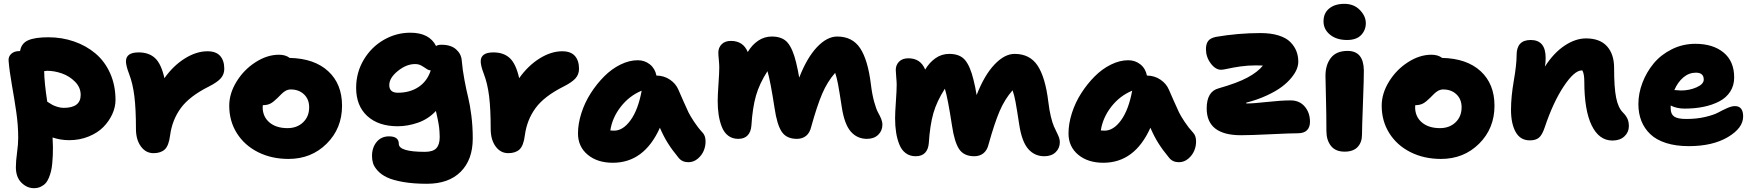

<svg xmlns="http://www.w3.org/2000/svg" viewBox="-20 -774 9164 1004"><path d="M157.2 210Q121.1 210 92 181.2Q63 152.3 63 100.1Q63 68.8 69.1 24.4Q75.2 -20 75.2 -53.2Q75.2 -118.7 65.2 -187.7Q55.2 -256.8 42.2 -329.6Q29.3 -402.3 24.9 -457Q23.4 -478.5 39.1 -492.7Q54.7 -506.8 80.1 -506.8H85Q91.3 -547.4 127 -563.2Q162.6 -579.1 232.9 -579.1Q304.2 -579.1 367.4 -557.1Q430.7 -535.2 479.2 -494.4Q527.8 -453.6 555.9 -390.9Q584 -328.1 584 -251Q584 -213.9 567.1 -177Q550.3 -140.1 520.3 -109.6Q490.2 -79.1 443.4 -60.1Q396.5 -41 341.8 -41Q296.4 -41 254.9 -55.2Q256.8 -22.9 256.8 -4.9Q256.8 19.5 256.1 38.1Q255.4 56.6 253.2 80.3Q251 104 246.8 121.1Q242.7 138.2 235.4 156Q228 173.8 217.8 184.8Q207.5 195.8 192.1 202.9Q176.8 210 157.2 210ZM226.1 -403.8Q220.7 -403.8 210.9 -401.9Q211.9 -340.3 227.1 -242.2Q244.1 -231.4 252.9 -226.3Q261.7 -221.2 279.1 -215.6Q296.4 -210 313 -210Q401.9 -210 401.9 -277.8Q401.9 -316.9 372.3 -346.7Q342.8 -376.5 303.5 -390.1Q264.2 -403.8 226.1 -403.8Z M782.7 26.9Q742.2 26.9 716.6 -8.5Q690.9 -43.9 690.9 -100.1Q690.9 -204.6 682.6 -271.2Q674.3 -337.9 654.8 -388.2Q638.7 -430.2 638.7 -453.1Q638.7 -500 705.1 -500Q758.8 -500 791 -470Q823.2 -439.9 839.8 -365.2Q886.2 -430.7 946.5 -468.3Q1006.8 -505.9 1064.9 -505.9Q1109.4 -505.9 1131.1 -481.7Q1152.8 -457.5 1152.8 -414.1Q1152.8 -385.3 1134.5 -364.5Q1116.2 -343.8 1072.8 -321.8Q971.2 -271 925.8 -209.2Q880.4 -147.5 869.6 -66.9Q862.8 -12.2 841.8 7.3Q820.8 26.9 782.7 26.9Z M1488.8 57.1Q1399.9 57.1 1329.1 21.5Q1258.3 -14.2 1218.5 -77.6Q1178.7 -141.1 1178.7 -221.2Q1178.7 -285.2 1217 -347.4Q1255.4 -409.7 1316.2 -448.7Q1377 -487.8 1438.5 -487.8Q1473.6 -487.8 1494.6 -471.2Q1624 -468.3 1696.3 -401.6Q1768.6 -335 1768.6 -221.2Q1768.6 -102.5 1688.2 -22.7Q1607.9 57.1 1488.8 57.1ZM1353.5 -213.9Q1353.5 -164.1 1388.7 -134Q1423.8 -104 1483.4 -104Q1533.2 -104 1564.9 -134.3Q1596.7 -164.6 1596.7 -212.9Q1596.7 -254.9 1569.8 -280.5Q1543 -306.2 1500.5 -306.2Q1496.1 -306.2 1491.9 -305.7Q1487.8 -305.2 1483.6 -303.5Q1479.5 -301.8 1476.6 -300.8Q1473.6 -299.8 1469 -296.4Q1464.4 -293 1462.4 -291.7Q1460.4 -290.5 1455.1 -285.4Q1449.7 -280.3 1448 -278.6Q1446.3 -276.9 1439.9 -270.5Q1433.6 -264.2 1431.6 -262.2Q1410.2 -240.7 1394 -232.4Q1377.9 -224.1 1354.5 -224.1Q1353.5 -220.2 1353.5 -213.9Z M2212.4 187Q2141.1 187 2087.6 177.5Q2034.2 168 2003.9 153.6Q1973.6 139.2 1955.1 118.7Q1936.5 98.1 1930.9 80.3Q1925.3 62.5 1925.3 42Q1925.3 -2.4 1949.5 -31.7Q1973.6 -61 2014.2 -61Q2065.4 -61 2065.4 -22Q2065.4 20 2202.1 20Q2244.1 20 2261.7 1Q2279.3 -18.1 2279.3 -57.1Q2279.3 -70.3 2278.3 -83.7Q2277.3 -97.2 2276.4 -106.7Q2275.4 -116.2 2272.9 -129.9Q2270.5 -143.6 2269 -150.1Q2267.6 -156.7 2264.2 -172.4Q2260.7 -188 2259.3 -193.8Q2220.7 -151.9 2166.5 -132.8Q2112.3 -113.8 2059.6 -113.8Q1959 -113.8 1900.6 -167.2Q1842.3 -220.7 1842.3 -314.9Q1842.3 -394.5 1881.8 -461.2Q1921.4 -527.8 1986.6 -565.4Q2051.8 -603 2125.5 -603Q2225.6 -603 2260.3 -533.2Q2268.6 -540 2288.6 -540Q2337.9 -540 2365 -515.9Q2392.1 -491.7 2394.5 -458Q2398.9 -407.7 2408.9 -354.7Q2418.9 -301.8 2428.2 -264.4Q2437.5 -227.1 2444.8 -169.9Q2452.1 -112.8 2452.1 -49.8Q2452.1 61 2389.2 124Q2326.2 187 2212.4 187ZM2015.6 -329.1Q2015.6 -289.1 2060.5 -289.1Q2123.5 -289.1 2168.7 -319.1Q2213.9 -349.1 2232.4 -405.8Q2220.2 -406.7 2208.3 -415.3Q2196.3 -423.8 2182.6 -431.4Q2168.9 -439 2150.4 -439Q2105 -439 2060.3 -402.8Q2015.6 -366.7 2015.6 -329.1Z M2637.7 26.9Q2597.2 26.9 2571.5 -8.5Q2545.9 -43.9 2545.9 -100.1Q2545.9 -204.6 2537.6 -271.2Q2529.3 -337.9 2509.8 -388.2Q2493.7 -430.2 2493.7 -453.1Q2493.7 -500 2560.1 -500Q2613.8 -500 2646 -470Q2678.2 -439.9 2694.8 -365.2Q2741.2 -430.7 2801.5 -468.3Q2861.8 -505.9 2919.9 -505.9Q2964.4 -505.9 2986.1 -481.7Q3007.8 -457.5 3007.8 -414.1Q3007.8 -385.3 2989.5 -364.5Q2971.2 -343.8 2927.7 -321.8Q2826.2 -271 2780.8 -209.2Q2735.4 -147.5 2724.6 -66.9Q2717.8 -12.2 2696.8 7.3Q2675.8 26.9 2637.7 26.9Z M3184.6 77.1Q3103.5 77.1 3053 34.9Q3002.4 -7.3 3002.4 -76.2Q3002.4 -127.4 3020.3 -182.9Q3038.1 -238.3 3069.1 -286.6Q3100.1 -335 3139.2 -374.3Q3178.2 -413.6 3224.4 -436.3Q3270.5 -459 3314.5 -459Q3351.1 -459 3378.2 -437.5Q3405.3 -416 3412.6 -378.9Q3452.6 -378.4 3483.4 -357.4Q3514.2 -336.4 3527.3 -305.2Q3535.2 -287.6 3553.2 -246.1Q3571.3 -204.6 3580.3 -186.3Q3589.4 -168 3609.4 -137.5Q3629.4 -106.9 3654.3 -80.1Q3668.5 -64.9 3669.4 -38.3Q3670.4 -11.7 3660.4 12.9Q3650.4 37.6 3628.7 55.9Q3606.9 74.2 3579.6 74.2Q3546.9 74.2 3528.3 50.8Q3495.1 10.7 3472.7 -24.9Q3450.2 -60.5 3430.7 -106Q3348.6 77.1 3184.6 77.1ZM3191.4 -90.8Q3237.8 -90.8 3277.3 -145.3Q3316.9 -199.7 3335.4 -299.8Q3270.5 -272.9 3226.1 -215.8Q3181.6 -158.7 3171.4 -91.8Q3178.2 -90.8 3191.4 -90.8Z M3840.3 -47.9Q3809.6 -47.9 3787.8 -64.5Q3766.1 -81.1 3754.6 -110.4Q3743.2 -139.6 3738 -173.1Q3732.9 -206.5 3732.9 -247.1Q3732.9 -275.9 3737.1 -335Q3741.2 -394 3741.2 -421.9Q3741.2 -436.5 3738.8 -461.9Q3736.3 -487.3 3736.3 -499Q3736.3 -524.9 3753.7 -542.5Q3771 -560.1 3802.2 -560.1Q3866.2 -560.1 3890.1 -502Q3912.1 -539.1 3944.3 -561Q3976.6 -583 4016.1 -583Q4071.8 -583 4098.9 -550.5Q4126 -518.1 4143.1 -446.8Q4152.8 -406.7 4159.2 -368.2Q4199.7 -472.2 4252.2 -527.6Q4304.7 -583 4357.9 -583Q4437.5 -583 4478 -521.7Q4518.6 -460.4 4534.2 -332Q4540.5 -279.8 4551.3 -241.2Q4562 -202.6 4571.3 -186.3Q4580.6 -169.9 4587.4 -153.6Q4594.2 -137.2 4594.2 -122.1Q4594.2 -90.3 4572.3 -69.1Q4550.3 -47.9 4513.2 -47.9Q4462.4 -47.9 4429.2 -85.7Q4396 -123.5 4382.3 -210.9Q4368.7 -299.8 4362.1 -334.5Q4355.5 -369.1 4347.2 -393.1Q4306.2 -346.7 4279.3 -283.7Q4252.4 -220.7 4222.2 -111.8Q4214.8 -79.6 4195.3 -63.7Q4175.8 -47.9 4147 -47.9Q4092.8 -47.9 4067.9 -85Q4043 -122.1 4030.3 -209Q4008.3 -352.1 3993.2 -401.9Q3951.2 -336.9 3933.1 -273.7Q3915 -210.4 3909.2 -117.2Q3906.7 -84.5 3889.6 -66.2Q3872.6 -47.9 3840.3 -47.9Z M4768.1 43Q4737.3 43 4715.6 26.4Q4693.8 9.8 4682.4 -19.5Q4670.9 -48.8 4665.8 -82Q4660.6 -115.2 4660.6 -155.8Q4660.6 -184.6 4664.8 -243.9Q4668.9 -303.2 4668.9 -331.1Q4668.9 -345.7 4666.5 -371.1Q4664.1 -396.5 4664.1 -408.2Q4664.1 -434.1 4681.4 -451.7Q4698.7 -469.2 4730 -469.2Q4793.9 -469.2 4817.9 -410.2Q4840.3 -447.8 4872.3 -470Q4904.3 -492.2 4943.8 -492.2Q4999.5 -492.2 5026.6 -459.7Q5053.7 -427.2 5070.8 -356Q5080.6 -316.9 5086.9 -276.9Q5127.4 -380.9 5180.2 -436.5Q5232.9 -492.2 5285.6 -492.2Q5365.2 -492.2 5405.8 -430.9Q5446.3 -369.6 5461.9 -241.2Q5466.8 -198.7 5474.9 -165.3Q5482.9 -131.8 5491 -113.5Q5499 -95.2 5506.1 -81.3Q5513.2 -67.4 5517.6 -55.4Q5522 -43.5 5522 -30.8Q5522 1 5500 22Q5478 43 5440.9 43Q5390.1 43 5356.9 5.1Q5323.7 -32.7 5310.1 -120.1Q5296.9 -206.5 5290.3 -241.9Q5283.7 -277.3 5274.9 -301.8Q5233.9 -255.4 5207 -192.4Q5180.2 -129.4 5149.9 -21Q5142.6 11.2 5123 27.1Q5103.5 43 5074.7 43Q5020.5 43 4995.6 5.9Q4970.7 -31.2 4958 -118.2Q4936 -261.7 4920.9 -310.1Q4878.9 -245.1 4860.8 -182.1Q4842.8 -119.1 4836.9 -25.9Q4834.5 6.8 4817.4 24.9Q4800.3 43 4768.1 43Z M5749.5 77.1Q5668.5 77.1 5617.9 34.9Q5567.4 -7.3 5567.4 -76.2Q5567.4 -127.4 5585.2 -182.9Q5603 -238.3 5634 -286.6Q5665 -335 5704.1 -374.3Q5743.2 -413.6 5789.3 -436.3Q5835.4 -459 5879.4 -459Q5916 -459 5943.1 -437.5Q5970.2 -416 5977.5 -378.9Q6017.6 -378.4 6048.3 -357.4Q6079.1 -336.4 6092.3 -305.2Q6100.1 -287.6 6118.2 -246.1Q6136.2 -204.6 6145.3 -186.3Q6154.3 -168 6174.3 -137.5Q6194.3 -106.9 6219.2 -80.1Q6233.4 -64.9 6234.4 -38.3Q6235.4 -11.7 6225.3 12.9Q6215.3 37.6 6193.6 55.9Q6171.9 74.2 6144.5 74.2Q6111.8 74.2 6093.3 50.8Q6060.1 10.7 6037.6 -24.9Q6015.1 -60.5 5995.6 -106Q5913.6 77.1 5749.5 77.1ZM5756.3 -90.8Q5802.7 -90.8 5842.3 -145.3Q5881.8 -199.7 5900.4 -299.8Q5835.4 -272.9 5791 -215.8Q5746.6 -158.7 5736.3 -91.8Q5743.2 -90.8 5756.3 -90.8Z M6469.2 -66.9Q6290 -66.9 6290 -207Q6290 -295.4 6352.1 -312Q6450.2 -339.8 6503.7 -368.7Q6557.1 -397.5 6584 -431.2Q6579.6 -431.2 6567.9 -431.6Q6556.2 -432.1 6547.9 -432.1Q6504.9 -432.1 6466.1 -426.5Q6427.2 -420.9 6401.6 -415Q6376 -409.2 6365.2 -409.2Q6335.9 -409.2 6311 -442.6Q6286.1 -476.1 6286.1 -517.1Q6286.1 -543.9 6297.4 -559.3Q6308.6 -574.7 6337.9 -581.1Q6455.1 -601.1 6571.3 -601.1Q6626 -601.1 6665.8 -588.6Q6705.6 -576.2 6727.3 -554.2Q6749 -532.2 6759 -506.6Q6769 -481 6769 -451.2Q6769 -433.1 6761 -412.6Q6752.9 -392.1 6732.9 -367.4Q6712.9 -342.8 6682.9 -320.1Q6652.8 -297.4 6604.5 -274.9Q6556.2 -252.4 6496.1 -236.8Q6496.1 -232.9 6499 -232.9Q6534.2 -232.9 6606.9 -241Q6679.7 -249 6729 -249Q6775.4 -249 6802.7 -216.8Q6830.1 -184.6 6830.1 -137.2Q6830.1 -108.9 6814.5 -93Q6798.8 -77.1 6766.1 -77.1Q6728 -77.1 6623.3 -72Q6518.6 -66.9 6469.2 -66.9Z M7023.9 -564.9Q6968.8 -564.9 6934.8 -592.8Q6900.9 -620.6 6900.9 -662.1Q6900.9 -705.6 6930.7 -729.7Q6960.4 -753.9 7009.8 -753.9Q7059.6 -753.9 7090.8 -721.9Q7122.1 -689.9 7122.1 -652.8Q7122.1 -616.7 7097.7 -590.8Q7073.2 -564.9 7023.9 -564.9ZM7011.2 19Q6963.4 19 6939.7 -11.2Q6916 -41.5 6916 -88.9Q6916 -178.7 6913.6 -262.5Q6911.1 -346.2 6911.1 -377Q6911.1 -435.1 6939.5 -471.4Q6967.8 -507.8 7026.9 -507.8Q7110.4 -507.8 7111.8 -405.8Q7112.3 -372.1 7107.2 -236.8Q7102.1 -101.6 7102.1 -69.8Q7102.1 -29.8 7079.3 -5.4Q7056.6 19 7011.2 19Z M7515.1 57.1Q7426.3 57.1 7355.5 21.5Q7284.7 -14.2 7244.9 -77.6Q7205.1 -141.1 7205.1 -221.2Q7205.1 -285.2 7243.4 -347.4Q7281.7 -409.7 7342.5 -448.7Q7403.3 -487.8 7464.8 -487.8Q7500 -487.8 7521 -471.2Q7650.4 -468.3 7722.7 -401.6Q7794.9 -335 7794.9 -221.2Q7794.9 -102.5 7714.6 -22.7Q7634.3 57.1 7515.1 57.1ZM7379.9 -213.9Q7379.9 -164.1 7415 -134Q7450.2 -104 7509.8 -104Q7559.6 -104 7591.3 -134.3Q7623 -164.6 7623 -212.9Q7623 -254.9 7596.2 -280.5Q7569.3 -306.2 7526.9 -306.2Q7522.5 -306.2 7518.3 -305.7Q7514.2 -305.2 7510 -303.5Q7505.9 -301.8 7502.9 -300.8Q7500 -299.8 7495.4 -296.4Q7490.7 -293 7488.8 -291.7Q7486.8 -290.5 7481.4 -285.4Q7476.1 -280.3 7474.4 -278.6Q7472.7 -276.9 7466.3 -270.5Q7460 -264.2 7458 -262.2Q7436.5 -240.7 7420.4 -232.4Q7404.3 -224.1 7380.9 -224.1Q7379.9 -220.2 7379.9 -213.9Z M8411.6 -39.1Q8341.8 -39.1 8303.2 -118.2Q8264.6 -197.3 8264.6 -348.1Q8264.6 -387.2 8254.4 -405.8H8251.5Q8212.4 -405.8 8157 -322.5Q8101.6 -239.3 8057.6 -107.9Q8044.4 -68.4 8027.6 -54.2Q8010.7 -40 7979.5 -40Q7930.2 -40 7905.8 -83.5Q7881.3 -127 7881.3 -200.2Q7881.3 -268.1 7896 -352.3Q7910.6 -436.5 7910.6 -485.8Q7910.6 -564.9 7984.4 -564.9Q8062.5 -564.9 8062.5 -471.2Q8062.5 -444.8 8058.6 -425.8Q8105 -498 8161.9 -535.6Q8218.8 -573.2 8273.4 -573.2Q8346.2 -573.2 8383.3 -532Q8420.4 -490.7 8420.4 -418.9Q8420.4 -316.4 8430.9 -263.7Q8441.4 -210.9 8466.3 -186Q8482.4 -169.9 8490 -153.6Q8497.6 -137.2 8497.6 -113.8Q8497.6 -83 8474.4 -61Q8451.2 -39.1 8411.6 -39.1Z M8811 -9.8Q8743.7 -9.8 8692.4 -26.1Q8641.1 -42.5 8609.9 -72.3Q8578.6 -102.1 8563 -141.6Q8547.4 -181.2 8547.4 -230Q8547.4 -285.6 8568.6 -341.3Q8589.8 -397 8627.4 -442.4Q8665 -487.8 8722.2 -516.4Q8779.3 -544.9 8845.2 -544.9Q8937.5 -544.9 8992.9 -499.3Q9048.3 -453.6 9048.3 -369.1Q9048.3 -327.1 9027.8 -295.2Q9007.3 -263.2 8970.9 -244.1Q8934.6 -225.1 8888.9 -215.6Q8843.3 -206.1 8789.1 -206.1Q8747.6 -206.1 8716.3 -222.2V-207Q8716.3 -177.2 8734.4 -164.6Q8752.4 -151.9 8798.3 -151.9Q8852.1 -151.9 8896.7 -162.4Q8941.4 -172.9 8964.6 -185.5Q8987.8 -198.2 9011.5 -208.7Q9035.2 -219.2 9052.2 -219.2Q9095.2 -219.2 9095.2 -165Q9095.2 -104.5 9015.4 -57.1Q8935.5 -9.8 8811 -9.8ZM8848.1 -394Q8812 -394 8782.7 -369.4Q8753.4 -344.7 8735.4 -303.2Q8759.8 -300.8 8770 -300.8Q8814 -300.8 8851.6 -317.4Q8889.2 -334 8889.2 -357.9Q8889.2 -394 8848.1 -394Z"/></svg>

Font: Shantell Sans Bouncy
Style: Regular
Weight: 800
Designer: Stephen Nixon, Anya Danilova, Shantell Martin
Foundry: Arrow Type
Version: Version 1.006;[9816181b4]